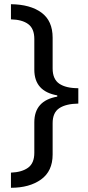

<svg xmlns="http://www.w3.org/2000/svg" viewBox="-20 -734 420 912"><path d="M32 86Q84 84 113.5 62.5Q143 41 143 -8V-153Q143 -256 252 -275V-281Q143 -300 143 -403V-549Q143 -598 114 -619.5Q85 -641 32 -642V-714Q124 -713 177 -674Q230 -635 230 -555V-409Q230 -358 261.5 -336.5Q293 -315 352 -315V-242Q293 -241 261.5 -220Q230 -199 230 -149V0Q230 79 175 118.5Q120 158 32 158Z"/></svg>

Font: Noto Sans Myanmar UI
Style: Regular
Weight: 400
Designer: Monotype Design Team
Foundry: Monotype Imaging Inc.
Version: Version 2.103; ttfautohint (v1.8.4.7-5d5b)